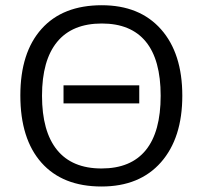

<svg xmlns="http://www.w3.org/2000/svg" viewBox="-20 -693 763 723"><path d="M219.2 -371.6H504.4V-303.7H219.2ZM666.5 -332.5Q666.5 -173.3 586.2 -82Q505.9 9.3 362.3 9.3Q215.8 9.3 136.2 -80.3Q56.6 -169.9 56.6 -333.5Q56.6 -495.1 136.5 -584.2Q216.3 -673.3 363.3 -673.3Q505.9 -673.3 586.2 -582.8Q666.5 -492.2 666.5 -332.5ZM138.2 -332.5Q138.2 -198.2 194.8 -128.4Q251.5 -58.6 362.3 -58.6Q472.7 -58.6 528.8 -127.4Q585 -196.3 585 -332.5Q585 -467.8 529.1 -536.1Q473.1 -604.5 363.3 -604.5Q252 -604.5 195.1 -535.2Q138.2 -465.8 138.2 -332.5Z"/></svg>

Font: Bpm'online Open Sans
Style: Regular
Weight: 400
Foundry: Ascender Corporation
Version: Version 1.10